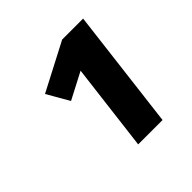

<svg xmlns="http://www.w3.org/2000/svg" viewBox="-121 -849 641 641"><g transform="rotate(-45 200.0 -528.5)"><path d="M300 -315 352 -742H253L84 -654L129 -576L223 -625L185 -315Z"/></g></svg>

Font: Fira Sans OT
Style: Bold Italic
Weight: 700
Italic angle: -8°
Designer: Carrois Corporate & Edenspiekermann
Foundry: Carrois Corporate GbR & Edenspiekermann AG
Version: Version 2.001